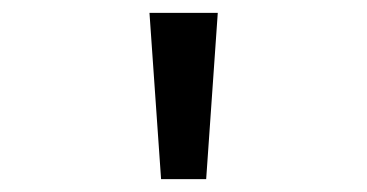

<svg xmlns="http://www.w3.org/2000/svg" viewBox="-20 -734 570 298"><path d="M230 -456H300L318 -714H212Z"/></svg>

Font: Noto Sans Mono Condensed Medium
Style: Regular
Weight: 500
Width: 3
Designer: Monotype Design Team
Foundry: Monotype Imaging Inc.
Version: Version 2.014